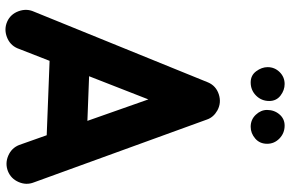

<svg xmlns="http://www.w3.org/2000/svg" viewBox="-202 -796 1075 712"><g transform="rotate(90 336.0 -439.5)"><path d="M59.6 71.8Q32.2 59.6 21.2 30Q10.3 0.5 22.5 -26.9L285.2 -673.3Q297.9 -702.6 329.3 -712.9Q360.8 -723.1 389.2 -707.5Q414.1 -693.4 422.4 -669.9L655.8 -27.3Q667 1 654.5 29.5Q642.1 58.1 613.8 69.3Q585.4 80.1 556.9 67.9Q528.3 55.7 517.1 27.3L481 -74.7L205.1 -85.4L158.2 34.7Q146 62 116.7 73Q87.4 84 59.6 71.8ZM348.1 -451.7 262.2 -231.9 427.7 -225.6ZM512.7 -892.1Q512.7 -864.7 493.2 -847.9Q473.6 -831.1 449.7 -831.1Q422.9 -831.1 405 -850.1Q387.2 -869.1 387.2 -891.6Q387.2 -918.5 403.6 -937.7Q419.9 -957 445.3 -957Q473.1 -957 492.9 -938Q512.7 -918.9 512.7 -892.1ZM354 -899.9Q354 -871.1 334 -851.1Q314 -831.1 285.2 -831.1Q258.8 -831.1 243.7 -851.6Q228.5 -872.1 228.5 -894Q228.5 -919.9 246.8 -938.5Q265.1 -957 291 -957Q314 -957 334 -941.7Q354 -926.3 354 -899.9Z"/></g></svg>

Font: Mikhak-DS2-FD ExtraBold
Style: Regular
Weight: 800
Designer: Amin Abedi
Version: Version 3.2